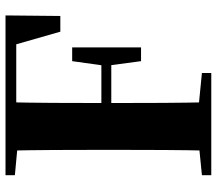

<svg xmlns="http://www.w3.org/2000/svg" viewBox="-65 -722 787 697"><g transform="rotate(-90 328.5 -373.5)"><path d="M41 0V-34L202 -50H250L412 -34V0ZM130 0Q132 -86 132.5 -174Q133 -262 133 -351V-395Q133 -484 132.5 -571.5Q132 -659 130 -747H306Q304 -661 303.5 -572Q303 -483 303 -391V-360Q303 -266 303.5 -177Q304 -88 306 0ZM218 -363V-399H469V-363ZM455 -255 440 -367V-398L455 -505H505V-255ZM41 -713V-747H218V-698H202ZM562 -548 505 -747 591 -708H218V-747H621L619 -548Z"/></g></svg>

Font: Noto Serif JP Black
Style: Regular
Weight: 900
Designer: Ryoko NISHIZUKA 西塚涼子 (kana & ideographs); Frank Grießhammer (Latin, Greek & Cyrillic); Wenlong ZHANG 张文龙 (bopomofo); San
Foundry: Adobe
Version: Version 2.003-H1;hotconv 1.1.1;makeotfexe 2.6.0